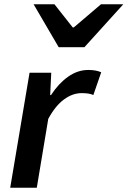

<svg xmlns="http://www.w3.org/2000/svg" viewBox="-20 -883 600 903"><path d="M119 -541H221L216 -436H220Q255 -490 300 -522Q345 -554 395 -554Q432 -554 456 -543L419 -436Q401 -445 364 -445Q321 -445 280.5 -415Q240 -385 207 -324L153 0H28ZM138 -863H236L322 -754H327L455 -863H560L377 -661H256Z"/></svg>

Font: Nebula Sans Semibold
Style: Regular
Weight: 600
Italic angle: -9°
Designer: Paul D. Hunt for Adobe (as Source Sans)
Foundry: Nebula Entertainment & Broadcasting LLC
Version: Version 1.010